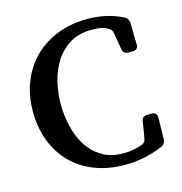

<svg xmlns="http://www.w3.org/2000/svg" viewBox="-100 -741 803 847"><g transform="rotate(-15 301.0 -317.5)"><path d="M493 -150Q496 -173 520 -173H540Q564 -173 564 -148L562 -50Q562 -30 544 -21Q504 -4 460.5 5.5Q417 15 369 15Q294 15 232.5 -8.5Q171 -32 127.5 -75.5Q84 -119 60 -180.5Q36 -242 36 -317Q36 -392 61 -453.5Q86 -515 130.5 -558.5Q175 -602 237 -626Q299 -650 373 -650Q412 -650 452.5 -642Q493 -634 535 -613Q553 -603 553 -583L555 -485Q555 -460 531 -460H511Q487 -460 484 -483L471 -559Q469 -573 458.5 -580.5Q448 -588 434 -592.5Q420 -597 405 -598Q390 -599 379 -599Q321 -599 280 -574Q239 -549 213 -508.5Q187 -468 175 -417.5Q163 -367 163 -317Q163 -267 174.5 -216.5Q186 -166 211 -126Q236 -86 276.5 -61Q317 -36 376 -36Q417 -36 459 -50Q478 -56 481 -77Z"/></g></svg>

Font: Song Myung
Style: Regular
Weight: 400
Designer: JIKJI
Foundry: JIKJI
Version: Version 1.00